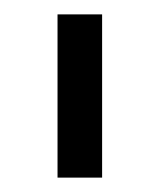

<svg xmlns="http://www.w3.org/2000/svg" viewBox="-20 -720 222 267"><path d="M60 -473V-700H122V-473Z"/></svg>

Font: Trueno
Style: Lt
Weight: 300
Designer: Julieta Ulanovsky
Foundry: Julieta Ulanovsky
Version: Version 3.001b